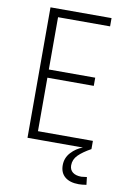

<svg xmlns="http://www.w3.org/2000/svg" viewBox="-97 -760 694 1015"><g transform="rotate(10 250.0 -252.5)"><path d="M439.9 190.9Q415 194.8 398.9 194.8Q351.1 194.8 324.7 172.9Q298.3 150.9 298.3 110.4Q298.3 70.8 325 41.7Q351.6 12.7 387.2 0H89.8V-700.2H417.5V-655.8H138.2V-375H387.2V-331.1H138.2V-43.9H433.1V0H433.6Q389.2 24.4 365.7 48.1Q342.3 71.8 342.3 103Q342.3 127 358.9 140.1Q375.5 153.3 405.8 153.3Q410.2 153.3 435.1 149.9Z"/></g></svg>

Font: Selawik Light
Style: Regular
Weight: 300
Designer: Aaron Bell
Foundry: Microsoft Corporation
Version: Version 1.01